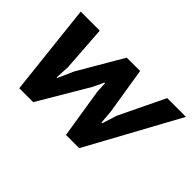

<svg xmlns="http://www.w3.org/2000/svg" viewBox="-81 -654 873 873"><g transform="rotate(45 355.5 -217.0)"><path d="M416.5 -439.5 452.6 -215.8 458 -149.9H462.9L485.4 -220.7L590.8 -439.5H711.4L468.8 4.4H383.8L345.7 -234.9L342.8 -287.6H339.4L314 -234.4L172.9 4.4H83.5L34.7 -439.5H157.2L172.4 -219.2L168.9 -150.4H172.4L206.1 -226.1L330.6 -439.5Z"/></g></svg>

Font: PT Astra Sans
Style: Bold Italic
Weight: 700
Italic angle: -16°
Designer: A.Korolkova, I. Chaeva
Foundry: ParaType Ltd
Version: Version 1.002W